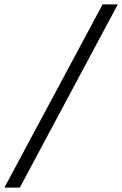

<svg xmlns="http://www.w3.org/2000/svg" viewBox="-47 -792 555 872"><path d="M43 60H-27L419 -772H488Z"/></svg>

Font: Poly
Style: Italic
Weight: 400
Italic angle: -10°
Designer: Nicolas Silva
Foundry: Jose Nicolas Silva Schwarzenberg
Version: Version 1.003